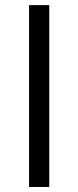

<svg xmlns="http://www.w3.org/2000/svg" viewBox="-20 -745 311 765"><path d="M176.3 -724.6V0H95.7V-724.6Z"/></svg>

Font: Inter Cardless
Style: Regular
Weight: 400
Designer: Rasmus Andersson
Foundry: rsms
Version: Version 4.001;git-9221beed3